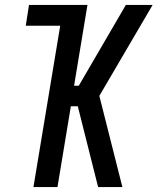

<svg xmlns="http://www.w3.org/2000/svg" viewBox="-20 -755 640 775"><path d="M115 0 223 -651H84L97 -735H333L279 -409H298L488 -735H596L381 -368L474 0H376L294 -326H266L212 0Z"/></svg>

Font: Iosevka Curly MdExObl
Style: Regular
Weight: 500
Width: 7
Italic angle: -9°
Monospace: yes
Designer: Belleve Invis
Foundry: Belleve Invis
Version: Version 11.1.0; ttfautohint (v1.8.3)